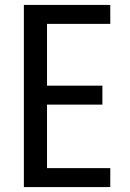

<svg xmlns="http://www.w3.org/2000/svg" viewBox="-20 -760 529 780"><path d="M428 -663V-740H77V0H428V-77H171V-335H396V-412H171V-663Z"/></svg>

Font: Malmofest
Style: Regular
Weight: 400
Designer: Jonny Pinhorn (Poppins), Kolossal
Version: Version 1.004;Glyphs 3.1.2 (3151)